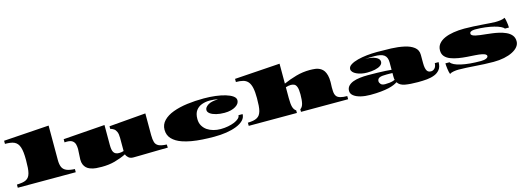

<svg xmlns="http://www.w3.org/2000/svg" viewBox="3 -1692 7351 2682"><g transform="rotate(-15 3678.5 -350.5)"><path d="M36.6 0V-45.9Q58.6 -46.9 77.6 -48.6Q96.7 -50.3 113.3 -52.7Q179.7 -63 208 -102.1Q222.7 -120.6 232.4 -154.8Q241.2 -187.5 244.6 -233.9Q248 -280.3 248 -343.8Q248 -407.7 243.2 -451.7Q233.9 -542 199.2 -584Q182.1 -604.5 156.7 -617.2Q131.3 -628.9 97.9 -633.5Q64.5 -638.2 22 -638.2V-683.6L677.2 -727.5V-229.5Q677.2 -166 694.3 -126.7Q711.4 -87.4 754.4 -68.4Q797.4 -49.3 875 -45.9V0Z M1248.5 22Q1211.4 22 1165.8 18.8Q1120.1 15.6 1076.7 -2Q1049.3 -12.7 1027.8 -32.7Q1006.8 -52.7 994.4 -82Q981.9 -111.3 981.9 -154.3Q981.9 -187.5 985.8 -229.7Q989.7 -272 989.7 -303.7Q989.7 -337.4 981.9 -369.9Q974.1 -402.3 947.5 -423.6Q920.9 -444.8 864.3 -444.8Q849.1 -444.8 831.5 -443.4V-489.3L1433.1 -533.2V-246.6Q1433.1 -210 1437.5 -182.9Q1441.9 -155.8 1452.6 -138.2Q1474.6 -102.1 1530.8 -102.1Q1563.5 -102.1 1597.2 -112.8V-301.3Q1597.2 -358.4 1583.5 -390.4Q1569.8 -422.4 1546.9 -438Q1523.9 -453.6 1496.6 -460.4V-498L2026.4 -542V-228.5Q2026.4 -164.6 2038.3 -125.2Q2050.3 -85.9 2088.1 -67.1Q2126 -48.3 2203.1 -44.9L2206.1 1Q2154.8 1 2089.8 2.2Q2024.9 3.4 1943.8 4.9Q1862.8 6.3 1803.7 7.6Q1744.6 8.8 1705.6 8.8Q1662.6 8.8 1637 -13.7Q1611.3 -36.1 1603 -63.5Q1522 -24.4 1436.3 -1.2Q1350.6 22 1248.5 22Z M2871.6 22Q2827.1 22 2784.7 20.5Q2742.2 19 2701.2 16.6Q2619.1 11.2 2547.4 -1.2Q2475.6 -13.7 2416.5 -34.2Q2328.6 -64.5 2277.3 -117.9Q2226.1 -171.4 2226.1 -251Q2226.1 -327.1 2279.1 -381.8Q2332 -436.5 2420.4 -469.2Q2512.2 -503.4 2626.5 -518.3Q2740.7 -533.2 2867.2 -533.2Q2958.5 -533.2 3037.8 -523.2Q3117.2 -513.2 3178.7 -494.6Q3241.2 -476.1 3279.1 -449Q3316.9 -421.9 3316.9 -387.2Q3316.9 -336.9 3259.8 -301.8Q3231.9 -284.2 3191.2 -273.7Q3150.4 -263.2 3098.1 -263.2Q3032.7 -263.2 2979.2 -276.4Q2925.8 -289.6 2894 -313Q2862.3 -336.4 2862.3 -366.2Q2862.3 -404.3 2911.9 -436.3Q2961.4 -468.3 3058.6 -468.3Q3030.8 -476.1 3000.7 -479.5Q2970.7 -482.9 2939.9 -482.9Q2880.4 -482.9 2827.4 -464.1Q2774.4 -445.3 2741.2 -400.9Q2708 -356.4 2708 -278.3Q2708 -220.7 2732.7 -179.2Q2757.3 -137.7 2795.9 -111.3Q2835 -85 2884.3 -71.5Q2933.6 -58.1 2987.8 -58.1Q3043.9 -58.1 3096.2 -68.1Q3148.4 -78.1 3188.5 -94.7Q3228.5 -111.8 3252.4 -133.8Q3276.4 -155.8 3276.4 -181.2H3336.4Q3336.4 -130.9 3298.8 -92.5Q3261.2 -54.2 3196.3 -28.8Q3066.9 22 2871.6 22Z M3376.5 0V-45.9Q3419.9 -47.4 3453.1 -53.2Q3518.6 -64.9 3547.9 -105.5Q3562.5 -126 3572.3 -159.2Q3581.1 -191.4 3584.5 -237.1Q3587.9 -282.7 3587.9 -343.8Q3587.9 -436.5 3575.2 -494.1Q3562.5 -551.8 3535.2 -584Q3507.8 -615.7 3465.1 -627Q3422.4 -638.2 3361.8 -638.2V-683.6L4017.1 -727.5V-439.5Q4105 -478.5 4201.7 -505.9Q4298.3 -533.2 4401.4 -533.2Q4441.4 -533.2 4482.4 -528.1Q4523.4 -522.9 4560.5 -499.5Q4584 -484.4 4601.6 -458.5Q4618.7 -432.1 4628.9 -393.1Q4639.2 -354 4639.2 -298.8Q4639.2 -289.6 4638.9 -280.3Q4638.7 -271 4638.2 -261.2Q4636.7 -241.7 4636.7 -218.8Q4636.7 -190.4 4638.2 -166Q4639.2 -142.1 4644.8 -122.8Q4650.4 -103.5 4661.1 -89.4Q4693.8 -45.9 4814 -45.9V0H4132.3V-37.1Q4164.1 -57.6 4176.3 -106Q4188.5 -154.3 4188.5 -238.3Q4188.5 -311 4175.5 -345.5Q4162.6 -379.9 4140.4 -390.1Q4118.2 -400.4 4090.8 -400.4Q4073.7 -400.4 4054.9 -396.7Q4036.1 -393.1 4017.1 -386.7V-229.5Q4017.1 -144 4029.5 -100.8Q4042 -57.6 4073.2 -37.1V0Z M5131.3 22Q5054.7 22 4992.2 6.6Q4929.7 -8.8 4892.8 -38.1Q4856 -67.4 4856 -107.9Q4856 -150.9 4882.3 -179.2Q4908.7 -207.5 4952.1 -224.1Q4995.6 -240.2 5051.5 -246.8Q5107.4 -253.4 5166.5 -253.4Q5237.3 -253.4 5302.7 -251.7Q5368.2 -250 5421.1 -247.1Q5474.1 -244.1 5506.8 -240.2V-346.2Q5506.8 -423.3 5462.4 -455.6Q5439.9 -471.7 5404.5 -479Q5369.1 -486.3 5321.3 -486.3Q5250 -486.3 5187.5 -482.4Q5280.8 -482.4 5337.4 -456.8Q5394 -431.2 5394 -388.7Q5394 -356.4 5363.8 -334.5Q5333.5 -312.5 5282.2 -301.5Q5231 -290.5 5168 -290.5Q5124.5 -290.5 5085.2 -298.8Q5045.9 -307.1 5015.6 -321.8Q4985.4 -335.9 4967.5 -355.7Q4949.7 -375.5 4949.7 -398.4Q4949.7 -434.1 4990.2 -460Q5030.8 -485.8 5093.8 -502Q5154.8 -517.6 5226.3 -525.4Q5297.9 -533.2 5374.5 -533.2Q5477.1 -533.2 5576.9 -529.8Q5676.8 -526.4 5766.6 -506.8Q5850.1 -488.8 5902.8 -448Q5955.6 -407.2 5955.6 -335.9V-219.2Q5955.6 -173.8 5961.7 -146Q5967.8 -118.2 5978.5 -102.5Q5989.3 -87.4 6003.9 -82Q6018.6 -76.7 6035.2 -76.7Q6065.9 -76.7 6088.9 -101.6Q6111.8 -126.5 6113.8 -173.8H6168.9Q6168.9 -103.5 6137.2 -65.4Q6105.5 -27.3 6062.5 -10.3Q6010.7 10.7 5950 16.4Q5889.2 22 5819.8 22Q5709 22 5634 8.8Q5559.1 -4.4 5527.8 -54.7Q5507.3 -40.5 5475.8 -27.1Q5444.3 -13.7 5397.5 -2.4Q5350.1 8.3 5284.7 15.1Q5219.2 22 5131.3 22ZM5369.1 -69.3Q5397.5 -69.3 5433.8 -72.8Q5470.2 -76.2 5511.7 -93.3Q5506.8 -112.3 5506.8 -141.1V-193.4Q5485.8 -194.3 5464.4 -194.6Q5442.9 -194.8 5422.9 -194.8Q5389.6 -194.8 5364.5 -192.4Q5339.4 -189.9 5322.3 -183.1Q5288.1 -168.5 5288.1 -131.8Q5288.1 -112.3 5305.9 -90.8Q5323.7 -69.3 5369.1 -69.3Z M6280.8 27.3Q6275.4 15.6 6270.8 -6.1Q6266.1 -27.8 6262.7 -52.5Q6259.3 -77.1 6257.6 -98.9Q6255.9 -120.6 6255.9 -132.3H6315.9Q6329.1 -110.4 6366.2 -92.3Q6403.3 -74.2 6459.5 -61.5Q6574.7 -35.2 6745.1 -35.2Q6793 -35.2 6821.3 -47.9Q6849.1 -60.5 6849.1 -79.6Q6849.1 -96.2 6831.8 -106.2Q6814.5 -116.2 6784.7 -122.6Q6745.1 -130.9 6689.5 -134.3Q6633.8 -137.7 6571 -142.1Q6508.3 -146.5 6447.8 -156.7Q6388.2 -167 6338.4 -186Q6288.6 -205.1 6259 -238.8Q6229.5 -272.5 6229.5 -325.7Q6229.5 -380.9 6261.5 -420.2Q6293.5 -459.5 6350.1 -484.9Q6405.3 -509.3 6478.5 -521.2Q6551.8 -533.2 6636.2 -533.2Q6701.7 -533.2 6767.8 -529.5Q6834 -525.9 6894.5 -521.5Q6955.6 -517.1 7005.1 -513.4Q7054.7 -509.8 7083 -509.8Q7116.7 -509.8 7156.5 -514.9Q7196.3 -520 7218.3 -533.7Q7225.6 -518.1 7231.2 -489.3Q7236.8 -460.4 7240 -431.6Q7243.2 -402.8 7243.2 -386.2H7184.6Q7174.8 -402.3 7139.4 -419.9Q7104 -437.5 7049.3 -451.2Q6994.6 -465.3 6924.6 -474.1Q6854.5 -482.9 6775.9 -482.9Q6765.1 -482.9 6747.1 -480.2Q6729 -477.5 6714.6 -469.2Q6700.2 -460.9 6700.2 -442.9Q6700.2 -426.8 6716.8 -416.5Q6733.4 -406.2 6762.2 -399.4Q6791 -392.6 6829.1 -387.9Q6867.2 -383.3 6910.2 -378.9Q6953.1 -374 6998.5 -368.2Q7043.9 -362.3 7086.9 -352.5Q7145 -339.8 7192.6 -317.9Q7240.2 -295.9 7268.6 -261Q7296.9 -226.1 7296.9 -173.3Q7296.9 -130.9 7268.3 -95.2Q7239.7 -59.6 7188.5 -33.7Q7137.2 -7.3 7066.9 7.3Q6996.6 22 6913.1 22Q6844.7 22 6778.1 18.6Q6711.4 15.1 6647.9 10.7Q6584.5 6.3 6524.4 2.9Q6464.4 -0.5 6409.7 -0.5Q6377.4 -0.5 6339.8 5.6Q6302.2 11.7 6280.8 27.3Z"/></g></svg>

Font: Asset
Style: Regular
Weight: 400
Version: Version 1.003; ttfautohint (v1.8.4.7-5d5b)